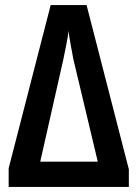

<svg xmlns="http://www.w3.org/2000/svg" viewBox="-20 -734 540 754"><path d="M14 0H486V-69L320 -714H179L14 -73ZM138 -99 229 -502C234 -529 247 -585 249 -613C252 -585 263 -530 268 -502L364 -99Z"/></svg>

Font: Noto Sans Mono ExtraCondensed SemiBold
Style: Regular
Weight: 600
Width: 2
Designer: Monotype Design Team
Foundry: Monotype Imaging Inc.
Version: Version 2.014